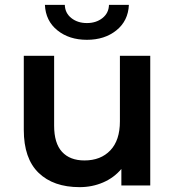

<svg xmlns="http://www.w3.org/2000/svg" viewBox="-20 -764 721 791"><path d="M599 -534V0H480V-68Q450 -32 405 -12.5Q360 7 308 7Q200 7 139 -52Q78 -111 78 -229V-534H203V-246Q203 -174 235.5 -138.5Q268 -103 328 -103Q395 -103 434.5 -144.5Q474 -186 474 -264V-534ZM165 -744H247Q248 -710 274 -689.5Q300 -669 338 -669Q376 -669 402 -689.5Q428 -710 429 -744H511Q508 -678 459.5 -639Q411 -600 338 -600Q265 -600 216.5 -639Q168 -678 165 -744Z"/></svg>

Font: CMG Sans SemiBold
Style: Regular
Weight: 600
Designer: Julieta Ulanovsky
Foundry: Julieta Ulanovsky
Version: Version 7.200